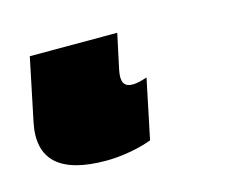

<svg xmlns="http://www.w3.org/2000/svg" viewBox="-93 -4 354 299"><g transform="rotate(-15 83.5 146.0)"><path d="M47 240C74 240 103 234 121 227L141 131C132 134 124 136 118 136C103 136 99 127 103 108L115 52H-26L-47 153C-59 211 -27 240 47 240Z"/></g></svg>

Font: Noto Sans ExtraCondensed Black
Style: Italic
Weight: 900
Width: 2
Italic angle: -12°
Designer: Monotype Design Team
Foundry: Monotype Imaging Inc.
Version: Version 2.013